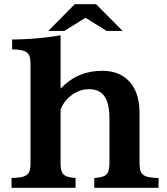

<svg xmlns="http://www.w3.org/2000/svg" viewBox="-20 -899 800 919"><path d="M337.9 -878.9H439.9L566.9 -751H490.2L389.2 -814L288.1 -751H210.9ZM35.2 -46.9Q64.5 -47.9 82.8 -51.5Q101.1 -55.2 110.8 -64Q120.6 -72.8 123.8 -88.9Q127 -105 126 -130.9V-579.1Q127 -604.5 123.8 -620.6Q120.6 -636.7 111.3 -645.5Q102.1 -654.3 84.2 -658.2Q66.4 -662.1 38.1 -663.1V-710Q74.2 -710 115 -712.4Q155.8 -714.8 196 -719.5Q236.3 -724.1 270 -730V-475.1Q313.5 -519.5 361.8 -539.8Q410.2 -560.1 469.2 -560.1Q525.9 -560.1 565.7 -536.1Q605.5 -512.2 626.7 -467.3Q647.9 -422.4 647.9 -358.9V-130.9Q647.5 -105.5 650.4 -89.4Q653.3 -73.2 663.1 -64.2Q672.9 -55.2 691.2 -51.5Q709.5 -47.9 738.8 -46.9V0H431.2V-46.9Q462.9 -49.3 478.5 -56.4Q494.1 -63.5 499.3 -80.8Q504.4 -98.1 503.9 -130.9V-332Q503.9 -403.3 480.2 -437.7Q456.5 -472.2 405.8 -472.2Q377 -472.2 350.1 -459.7Q323.2 -447.3 302.2 -425.5Q281.2 -403.8 270 -375V-130.9Q269 -98.6 274.2 -81.3Q279.3 -64 295.2 -56.6Q311 -49.3 341.8 -46.9V0H35.2Z"/></svg>

Font: BIZ UDPMincho
Style: Bold
Weight: 700
Designer: TypeBank Co., Ltd.
Foundry: Morisawa Inc.
Version: Version 1.06